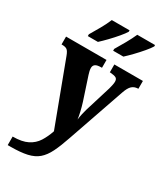

<svg xmlns="http://www.w3.org/2000/svg" viewBox="-241 -864 1026 1188"><g transform="rotate(30 272.5 -270.0)"><path d="M21 165Q87 165 126.5 145Q166 125 188.5 89.5Q211 54 226 9L60 -434Q49 -464 37 -472Q25 -480 3 -480H-2V-536H287V-480H283Q252 -480 240 -471Q228 -462 228 -445Q228 -435 230.5 -423.5Q233 -412 237 -400L290 -239Q300 -207 307 -176.5Q314 -146 316 -127Q319 -150 323.5 -170Q328 -190 333 -207L390 -392Q393 -402 396.5 -418.5Q400 -435 400 -445Q400 -465 387.5 -471.5Q375 -478 347 -480H343V-536H547V-480H544Q518 -479 501.5 -463.5Q485 -448 472 -410L331 -3Q308 65 286 109.5Q264 154 234.5 179.5Q205 205 158.5 215.5Q112 226 40 226H21ZM294 -619Q314 -652 336.5 -692Q359 -732 374 -766H501V-756Q491 -739 467 -710.5Q443 -682 415.5 -653.5Q388 -625 367 -606H294ZM113 -619Q133 -652 155.5 -692Q178 -732 192 -766H319V-756Q309 -739 285 -710.5Q261 -682 233.5 -653.5Q206 -625 185 -606H113Z"/></g></svg>

Font: Noto Serif SemiCondensed ExtraBold
Style: Regular
Weight: 800
Width: 4
Designer: Monotype Design Team
Foundry: Monotype Imaging Inc.
Version: Version 2.015